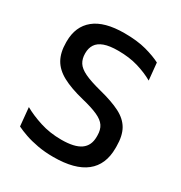

<svg xmlns="http://www.w3.org/2000/svg" viewBox="-158 -765 840 891"><g transform="rotate(30 262.0 -319.5)"><path d="M253.5 12Q208 12 169.5 5Q131 -2 100.8 -12.5Q70.5 -23 49.5 -33.5L40 -132Q78.5 -110 131.2 -93Q184 -76 245.5 -76Q315.5 -76 348.5 -99.2Q381.5 -122.5 381.5 -169.5V-177Q381.5 -207.5 368.2 -227.2Q355 -247 323.5 -261.2Q292 -275.5 238 -288.5Q167 -306 123.2 -329.8Q79.5 -353.5 59.5 -389.2Q39.5 -425 39.5 -478.5V-483.5Q39.5 -564 93 -607.5Q146.5 -651 253.5 -651Q322 -651 370.8 -637.8Q419.5 -624.5 451 -608L460 -516.5Q423.5 -537.5 376 -551.8Q328.5 -566 269 -566Q222.5 -566 194.5 -555.8Q166.5 -545.5 154 -526.2Q141.5 -507 141.5 -480V-478Q141.5 -450 154 -430Q166.5 -410 198.2 -394.8Q230 -379.5 288.5 -364.5Q358 -347 400.8 -325.2Q443.5 -303.5 463.5 -268.8Q483.5 -234 483.5 -177.5V-167.5Q483.5 -79 426 -33.5Q368.5 12 253.5 12Z"/></g></svg>

Font: Anek Devanagari Medium Medium
Style: Regular
Weight: 500
Version: Version 1.003